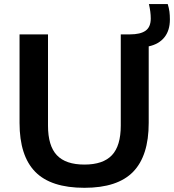

<svg xmlns="http://www.w3.org/2000/svg" viewBox="-20 -908 850 938"><path d="M75.5 -307.5V-740H214.5V-294.5Q214.5 -195.5 257.8 -149.8Q301 -104 392.5 -104Q483.5 -104 526.8 -149.8Q570 -195.5 570 -294.5V-740H614.5Q666 -740 691.2 -758Q716.5 -776 716.5 -817.5Q716.5 -850 707.5 -888H799.5Q805.5 -868.5 807.8 -851Q810 -833.5 810 -813Q810 -759 783 -725.5Q756 -692 706.5 -681.5V-307.5Q706.5 -147 630.5 -68.8Q554.5 9.5 392.5 9.5Q228.5 9.5 152 -68.8Q75.5 -147 75.5 -307.5Z"/></svg>

Font: Encode Sans Semi Expanded SmBd
Style: Regular
Weight: 600
Width: 6
Designer: Multiple Designers
Foundry: Impallari Type
Version: Version 2.000